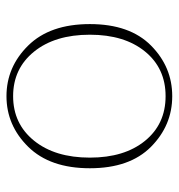

<svg xmlns="http://www.w3.org/2000/svg" viewBox="-0 -524 539 578"><g transform="rotate(-90 269.0 -234.5)"><path d="M84 -233Q84 -129 134.5 -67Q185 -5 269 -5Q353 -5 403.5 -67Q454 -129 454 -233Q454 -338 403 -401Q352 -464 269 -464Q186 -464 135 -401Q84 -338 84 -233ZM116.5 -418.5Q181 -484 269 -484Q357 -484 421.5 -418.5Q486 -353 486 -233Q486 -113 421.5 -49Q357 15 269 15Q181 15 116.5 -49Q52 -113 52 -233Q52 -353 116.5 -418.5Z"/></g></svg>

Font: TypoPRO Source Serif Pro
Style: Regular
Weight: 200
Designer: Frank Grießhammer
Foundry: Adobe Systems Incorporated
Version: Version 1.017;PS (version unavailable);hotconv 1.0.79;makeot